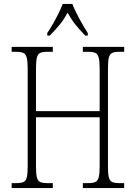

<svg xmlns="http://www.w3.org/2000/svg" viewBox="-20 -951 686 971"><path d="M39 0V-25H62Q86 -25 98.5 -30.5Q111 -36 115.5 -54Q120 -72 120 -109V-606Q120 -642 115 -660Q110 -678 97.5 -683.5Q85 -689 61 -689H39V-714H247V-689H219Q196 -689 183.5 -683.5Q171 -678 166.5 -660Q162 -642 162 -605V-389H484V-605Q484 -642 479 -660Q474 -678 462 -683.5Q450 -689 426 -689H399V-714H608V-689H583Q560 -689 547.5 -683.5Q535 -678 530.5 -660Q526 -642 526 -605V-108Q526 -72 530.5 -54Q535 -36 547.5 -30.5Q560 -25 583 -25H608V0H399V-25H426Q450 -25 462 -30.5Q474 -36 479 -54Q484 -72 484 -109V-358H162V-109Q162 -72 166.5 -54Q171 -36 183.5 -30.5Q196 -25 219 -25H247V0ZM219 -784Q232 -803 247 -829Q262 -855 275.5 -882Q289 -909 297 -931H346Q359 -897 382 -855Q405 -813 424 -784V-771H411Q382 -801 361.5 -826.5Q341 -852 322 -887Q303 -852 282 -826.5Q261 -801 232 -771H219Z"/></svg>

Font: Noto Serif Condensed ExtraLight
Style: Regular
Weight: 200
Width: 3
Designer: Monotype Design Team
Foundry: Monotype Imaging Inc.
Version: Version 2.013; ttfautohint (v1.8.4.7-5d5b)